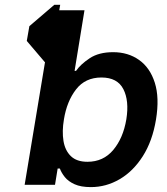

<svg xmlns="http://www.w3.org/2000/svg" viewBox="-20 -770 696 800"><path d="M206.3 -750H230.8L226.9 -727.3H332L290.8 -474.8H296.9Q315.7 -502.1 353.7 -527.3Q391.7 -552.6 451.3 -552.6Q513.8 -552.6 559.5 -520.2Q605.1 -487.9 625 -425.4Q644.9 -362.9 630 -272Q615.1 -181.8 574.9 -119Q534.8 -56.1 478.5 -23.3Q422.2 9.6 358.7 9.6Q317.1 9.6 290.8 -2.3Q264.6 -14.2 250.2 -32.1Q235.8 -50.1 229.4 -67.8H220.2L209.2 0H82.7L167.6 -511.4H166.5L91.6 -599.4L102.3 -660.9ZM506.4 -272.7Q518.8 -350.1 494 -398.6Q469.1 -447.1 402.7 -447.1Q335.2 -447.1 296.9 -397.5Q258.5 -348 246.4 -272.7Q237.9 -222.7 244.5 -182.7Q251.1 -142.8 275.4 -119.3Q299.7 -95.9 344.5 -95.9Q410.5 -95.9 451.9 -145.2Q493.3 -194.6 506.4 -272.7Z"/></svg>

Font: Inter UI Semi Bold
Style: Italic
Weight: 600
Italic angle: -9.39999°
Designer: Rasmus Andersson
Foundry: rsms
Version: 3.2;8d6f07862